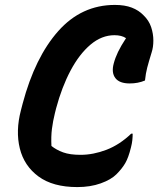

<svg xmlns="http://www.w3.org/2000/svg" viewBox="-20 -740 643 780"><path d="M294 20Q195 20 136.5 -23Q78 -66 60.5 -137Q43 -208 65 -292L72 -319Q122 -507 216.5 -613.5Q311 -720 447 -720Q487 -720 515.5 -709Q544 -698 563 -678Q585 -657 594 -630Q603 -603 603 -575.5Q603 -548 596 -527Q584 -488 578 -465Q572 -442 569 -413Q541 -401 507 -401Q465 -401 448.5 -423Q432 -445 442 -482Q448 -505 459.5 -529Q471 -553 492 -585Q474 -597 445 -597Q393 -597 347.5 -558.5Q302 -520 266.5 -453Q231 -386 208 -300L203 -280Q195 -248 191 -216.5Q187 -185 189 -147Q209 -131 236.5 -121Q264 -111 307 -111Q359 -111 412.5 -131.5Q466 -152 513 -197H519Q519 -184 517.5 -170Q516 -156 512 -141Q502 -100 489 -77.5Q476 -55 453 -32Q431 -10 389 5Q347 20 294 20Z"/></svg>

Font: Recursive Mn Csl St
Style: Bold Italic
Weight: 700
Italic angle: -15°
Monospace: yes
Version: Version 1.079;hotconv 1.0.112;makeotfexe 2.5.65598; ttfautoh